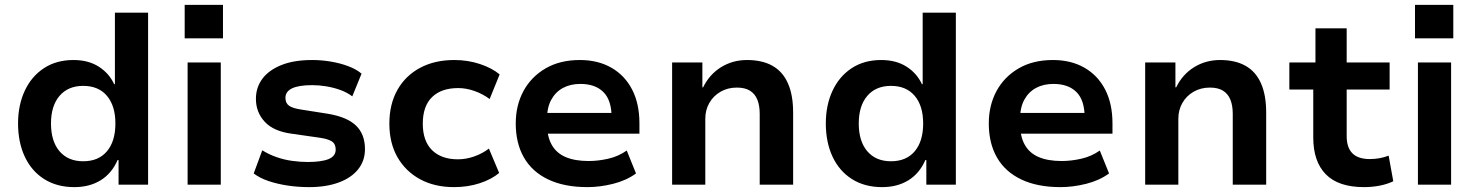

<svg xmlns="http://www.w3.org/2000/svg" viewBox="-20 -757 6049 787"><path d="M285 10Q213 10 161 -23Q109 -56 81.5 -115Q54 -174 54 -251Q54 -326 81.5 -385Q109 -444 160 -477.5Q211 -511 281 -511Q342 -511 384.5 -484Q427 -457 448 -412H451V-705H587V0H466V-101H462Q438 -46 392.5 -18Q347 10 285 10ZM321 -96Q384 -96 418.5 -137Q453 -178 453 -251Q453 -323 418.5 -364Q384 -405 321 -405Q259 -405 224 -364Q189 -323 189 -251Q189 -178 224 -137Q259 -96 321 -96Z M737 -600V-737H894V-600ZM749 0V-501H885V0Z M1247 10Q1201 10 1158.5 3.5Q1116 -3 1080.5 -15Q1045 -27 1020 -46L1055 -141Q1082 -124 1113.5 -113Q1145 -102 1178 -97.5Q1211 -93 1241 -93Q1298 -93 1327 -105Q1356 -117 1356 -144Q1356 -167 1340 -177.5Q1324 -188 1287 -193L1175 -209Q1101 -219 1065 -258Q1029 -297 1029 -352Q1029 -398 1055 -433.5Q1081 -469 1132.5 -490Q1184 -511 1260 -511Q1298 -511 1336.5 -504.5Q1375 -498 1408 -485.5Q1441 -473 1462 -455L1424 -362Q1403 -378 1375.5 -388Q1348 -398 1318 -403Q1288 -408 1260 -408Q1205 -408 1177.5 -395Q1150 -382 1150 -356Q1150 -334 1165 -323.5Q1180 -313 1214 -308L1322 -291Q1402 -278 1439 -242.5Q1476 -207 1476 -146Q1476 -98 1448 -63Q1420 -28 1368.5 -9Q1317 10 1247 10Z M1841 10Q1761 10 1701.5 -22.5Q1642 -55 1609 -113Q1576 -171 1576 -250Q1576 -330 1609 -388.5Q1642 -447 1702 -479Q1762 -511 1842 -511Q1898 -511 1947.5 -494.5Q1997 -478 2028 -452L1987 -351Q1959 -372 1925 -384Q1891 -396 1858 -396Q1789 -396 1751 -359Q1713 -322 1713 -250Q1713 -179 1751 -141.5Q1789 -104 1857 -104Q1891 -104 1924.5 -116Q1958 -128 1984 -148L2026 -48Q1995 -22 1946.5 -6Q1898 10 1841 10Z M2388 10Q2293 10 2227 -21.5Q2161 -53 2127.5 -111.5Q2094 -170 2094 -251Q2094 -325 2125.5 -383.5Q2157 -442 2216 -476.5Q2275 -511 2357 -511Q2431 -511 2486 -479.5Q2541 -448 2571 -390Q2601 -332 2601 -251V-209H2201V-294H2502L2487 -275Q2487 -346 2453.5 -379.5Q2420 -413 2359 -413Q2318 -413 2287.5 -396.5Q2257 -380 2239.5 -348Q2222 -316 2222 -267V-253Q2222 -198 2241.5 -163.5Q2261 -129 2299 -113Q2337 -97 2393 -97Q2432 -97 2473.5 -106.5Q2515 -116 2549 -140L2587 -46Q2547 -17 2493 -3.5Q2439 10 2388 10Z M2735 0V-501H2859V-399H2862Q2888 -452 2935.5 -481.5Q2983 -511 3042 -511Q3104 -511 3146 -487.5Q3188 -464 3209.5 -416Q3231 -368 3231 -295V0H3094V-290Q3094 -324 3084.5 -348Q3075 -372 3054.5 -385Q3034 -398 3000 -398Q2963 -398 2933.5 -381Q2904 -364 2887.5 -335Q2871 -306 2871 -271V0Z M3596 10Q3524 10 3472 -23Q3420 -56 3392.5 -115Q3365 -174 3365 -251Q3365 -326 3392.5 -385Q3420 -444 3471 -477.5Q3522 -511 3592 -511Q3653 -511 3695.5 -484Q3738 -457 3759 -412H3762V-705H3898V0H3777V-101H3773Q3749 -46 3703.5 -18Q3658 10 3596 10ZM3632 -96Q3695 -96 3729.5 -137Q3764 -178 3764 -251Q3764 -323 3729.5 -364Q3695 -405 3632 -405Q3570 -405 3535 -364Q3500 -323 3500 -251Q3500 -178 3535 -137Q3570 -96 3632 -96Z M4327 10Q4232 10 4166 -21.5Q4100 -53 4066.5 -111.5Q4033 -170 4033 -251Q4033 -325 4064.5 -383.5Q4096 -442 4155 -476.5Q4214 -511 4296 -511Q4370 -511 4425 -479.5Q4480 -448 4510 -390Q4540 -332 4540 -251V-209H4140V-294H4441L4426 -275Q4426 -346 4392.5 -379.5Q4359 -413 4298 -413Q4257 -413 4226.5 -396.5Q4196 -380 4178.5 -348Q4161 -316 4161 -267V-253Q4161 -198 4180.5 -163.5Q4200 -129 4238 -113Q4276 -97 4332 -97Q4371 -97 4412.5 -106.5Q4454 -116 4488 -140L4526 -46Q4486 -17 4432 -3.5Q4378 10 4327 10Z M4674 0V-501H4798V-399H4801Q4827 -452 4874.5 -481.5Q4922 -511 4981 -511Q5043 -511 5085 -487.5Q5127 -464 5148.5 -416Q5170 -368 5170 -295V0H5033V-290Q5033 -324 5023.5 -348Q5014 -372 4993.5 -385Q4973 -398 4939 -398Q4902 -398 4872.5 -381Q4843 -364 4826.5 -335Q4810 -306 4810 -271V0Z M5571 10Q5466 10 5414.5 -42.5Q5363 -95 5363 -193V-390H5265V-501H5372V-641H5500V-501H5676V-390H5500V-199Q5500 -152 5523.5 -128.5Q5547 -105 5595 -105Q5615 -105 5634.5 -108.5Q5654 -112 5672 -119L5691 -14Q5666 -2 5635 4Q5604 10 5571 10Z M5780 -600V-737H5937V-600ZM5792 0V-501H5928V0Z"/></svg>

Font: Nunito Sans 7pt
Style: Bold
Weight: 700
Designer: Vernon Adams
Foundry: Vernon Adams
Version: Version 3.101;gftools[0.9.27]